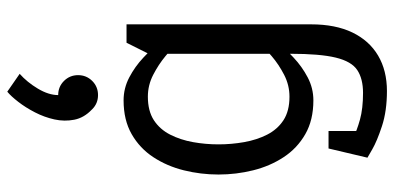

<svg xmlns="http://www.w3.org/2000/svg" viewBox="-295 -569 1072 522"><g transform="rotate(-90 241.0 -308.0)"><path d="M355.8 -440 435.8 -430V-70L355.8 -55ZM435.8 -70V2Q435.8 68 413.7 114Q391.5 160 350.8 184Q310.2 208 254.2 208L249.2 143Q288 143 311.5 127.3Q335 111.7 345.4 68.8Q355.8 26 355.8 -55ZM355.8 -440 385.8 -500H435.8V-430ZM397.5 -153.3 424.2 -145Q424.2 -145 414.7 -129.5Q405.2 -114 387.4 -91.2Q369.7 -68.5 345.4 -45.8Q321.2 -23 291.7 -7.5Q262.2 8 229.2 8L239.2 -57Q270.5 -57 298.6 -71.5Q326.7 -86 349.2 -105.2Q371.8 -124.3 384.7 -138.8Q397.5 -153.3 397.5 -153.3ZM397.5 -346.7Q397.5 -346.7 384.7 -361.2Q371.8 -375.7 349.2 -394.3Q326.7 -413 298.6 -427.5Q270.5 -442 239.2 -442L229.2 -508Q262.2 -508 291.7 -492.5Q321.2 -477 345.4 -454.2Q369.7 -431.5 387.4 -408.8Q405.2 -386 414.7 -370.5Q424.2 -355 424.2 -355ZM239.2 -442Q200.3 -442 175.2 -425.7Q150.2 -409.3 135.9 -381.2Q121.7 -353.2 115.6 -319.2Q109.5 -285.3 109.5 -250Q109.5 -214.7 115.6 -180.2Q121.7 -145.8 135.9 -117.8Q150.2 -89.7 175.2 -73.3Q200.3 -57 239.2 -57L229.2 8Q175.5 8 137.2 -14Q98.8 -36 74.6 -73Q50.3 -110 38.9 -156Q27.5 -202 27.5 -250Q27.5 -298 38.9 -344Q50.3 -390 74.6 -427Q98.8 -464 137.2 -486Q175.5 -508 229.2 -508ZM99.7 101.3Q108.7 106.3 127.6 116.2Q146.5 126.2 176.6 134.6Q206.7 143 250.2 143L255.2 208Q200.2 208 159.2 194.5Q118.2 181 95.8 168Q73.3 155 73.3 155ZM145.8 49.2V155H73.3L98.3 49.2ZM243.5 -685.8Q266.2 -685.8 281.9 -670.1Q297.7 -654.3 297.7 -631.7Q297.7 -609 281.9 -593.2Q266.2 -577.5 243.5 -577.5Q220.8 -577.5 205.1 -593.2Q189.3 -609 189.3 -631.7Q189.3 -654.3 205.1 -670.1Q220.8 -685.8 243.5 -685.8ZM301.3 -790.5Q278.7 -770.5 261.1 -741.2Q243.5 -711.8 243.5 -685.8L204.2 -594.2Q181.7 -615.5 176.5 -642.1Q171.3 -668.7 177.3 -696Q183.3 -723.3 196.5 -748.9Q209.7 -774.5 225.1 -794.3Q240.5 -814.2 252.7 -824.2Z"/></g></svg>

Font: Epunda Slab Light
Style: Regular
Weight: 300
Designer: Simon Atzbach
Foundry: typofactur
Version: Version 1.102